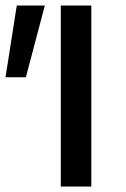

<svg xmlns="http://www.w3.org/2000/svg" viewBox="-43 -678 458 698"><path d="M178 0V-658H289V0ZM51 -397H-23L18 -658H120Z"/></svg>

Font: Ysabeau SemiBold
Style: Regular
Weight: 600
Designer: Christian Thalmann (Catharsis Fonts)
Version: Version 2.000;gftools[0.9.27.dev2+g8671c4b]